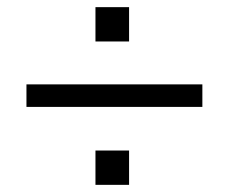

<svg xmlns="http://www.w3.org/2000/svg" viewBox="-20 -555 640 537"><path d="M247 -439V-535H341V-439ZM546 -319V-256H54V-319ZM247 -38V-134H341V-38Z"/></svg>

Font: Muli
Style: Regular
Weight: 400
Designer: Vernon Adams
Foundry: Vernon Adams
Version: Version 2.000